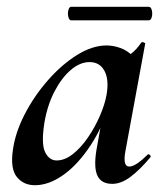

<svg xmlns="http://www.w3.org/2000/svg" viewBox="-20 -533 484 566"><path d="M83 13Q49 13 29.5 -11.5Q10 -36 18 -91Q25 -142 52.5 -195.5Q80 -249 120.5 -295.5Q161 -342 206.5 -370.5Q252 -399 294 -399Q314 -399 335 -391.5Q356 -384 371.5 -367.5Q387 -351 389 -324L329 -357Q346 -359 364.5 -373Q383 -387 396 -407Q398 -410 403.5 -408Q409 -406 408 -404L350 -89Q341 -42 361 -42Q371 -42 385 -51.5Q399 -61 415 -77Q418 -80 422 -76Q426 -72 423 -69Q392 -32 364.5 -11.5Q337 9 311 9Q279 9 267.5 -14.5Q256 -38 264 -89L289 -229L310 -246Q286 -164 248 -106Q210 -48 167 -17.5Q124 13 83 13ZM147 -60Q171 -60 195 -79Q219 -98 239.5 -128Q260 -158 274.5 -191.5Q289 -225 294 -253Q302 -298 288 -324Q274 -350 244 -350Q216 -350 189 -327Q162 -304 141 -264Q120 -224 111 -172Q101 -109 113 -84.5Q125 -60 147 -60ZM190 -473Q184 -473 181.5 -483Q179 -493 181.5 -503Q184 -513 190 -513H418Q425 -513 427.5 -503Q430 -493 427.5 -483Q425 -473 418 -473Z"/></svg>

Font: Cormorant Light
Style: Bold Italic
Weight: 700
Italic angle: -10°
Version: Version 4.000